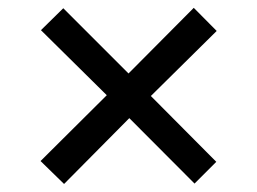

<svg xmlns="http://www.w3.org/2000/svg" viewBox="-20 -587 656 490"><path d="M143.5 -117.5 83.5 -176 252.5 -344 84.5 -510 141.5 -566 308 -399.5 474.5 -567 533 -508 365 -342 532 -174 476.5 -118.5 310 -285.5Z"/></svg>

Font: Overpass Mono Light
Style: Regular
Weight: 400
Monospace: yes
Version: Version 4.000